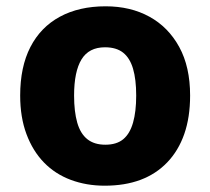

<svg xmlns="http://www.w3.org/2000/svg" viewBox="-20 -579 667 609"><path d="M583 -276Q583 -207 564.5 -154Q546 -101 510.5 -64Q475 -27 425.5 -8.5Q376 10 312 10Q254 10 204.5 -8.5Q155 -27 119.5 -63.5Q84 -100 64 -153.5Q44 -207 44 -276Q44 -367 76.5 -430Q109 -493 170 -526Q231 -559 315 -559Q394 -559 454 -526Q514 -493 548.5 -430Q583 -367 583 -276ZM215 -276Q215 -225 225 -190Q235 -155 257 -137.5Q279 -120 314 -120Q350 -120 371 -137.5Q392 -155 402 -190Q412 -225 412 -276Q412 -327 402 -361Q392 -395 370.5 -412Q349 -429 313 -429Q262 -429 238.5 -390.5Q215 -352 215 -276Z"/></svg>

Font: Noto Sans Hebrew ExtraBold
Style: Regular
Weight: 800
Designer: Monotype Design Team
Foundry: Monotype Imaging Inc.
Version: Version 2.003